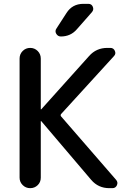

<svg xmlns="http://www.w3.org/2000/svg" viewBox="-20 -980 662 1000"><path d="M414.1 -960H440.4Q457 -960 463.4 -944.8Q469.7 -929.7 459 -917L379.9 -827.1Q347.7 -790 296.9 -790Q281.2 -790 272.9 -804.2Q264.6 -818.4 274.4 -832L326.2 -912.1Q356.4 -960 414.1 -960ZM82 -54.7V-674.8Q82 -698.2 98.1 -714.4Q114.3 -730.5 137.2 -730.5Q160.2 -730.5 176.3 -714.4Q192.4 -698.2 192.4 -674.8V-411.1Q192.4 -410.2 193.4 -410.2L195.3 -411.1L444.3 -688.5Q481.4 -730.5 539.1 -730.5H554.7Q571.3 -730.5 578.1 -715.3Q585 -700.2 574.2 -688.5L297.9 -385.7Q293.9 -379.9 297.9 -374L585 -43Q595.7 -30.3 588.9 -15.1Q582 0 565.4 0H548.8Q492.2 0 455.1 -43L195.3 -348.6Q194.3 -349.6 193.4 -349.6Q192.4 -349.6 192.4 -348.6V-54.7Q192.4 -31.2 176.3 -15.6Q160.2 0 137.2 0Q114.3 0 98.1 -16.1Q82 -32.2 82 -54.7Z"/></svg>

Font: Rounded Mgen+ 2p medium
Style: Regular
Weight: 500
Designer: [Source Han Sans]
Ryoko NISHIZUKA  (kana & ideographs); Paul D. Hunt (Latin, Greek & Cyrillic); Wenlong ZHANG  (bopomofo
Version: Version 1.059.20150602